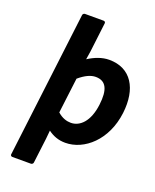

<svg xmlns="http://www.w3.org/2000/svg" viewBox="-167 -813 901 1114"><g transform="rotate(20 284.0 -256.0)"><path d="M196 40 201 -12C232 11 266 24 308 24C425 24 544 -80 565 -253C584 -409 520 -516 385 -516C340 -516 296 -498 257 -473L265 -524L287 -706C288 -711 284 -718 276 -718H161C156 -718 148 -714 147 -706L37 194C36 199 40 206 48 206H163C168 206 176 202 177 194ZM216 -130 243 -348C282 -381 315 -396 345 -396C409 -396 432 -348 420 -252C407 -144 354 -96 299 -96C274 -96 245 -104 216 -130Z"/></g></svg>

Font: Falling Sky
Style: BdObl
Weight: 700
Designer: Paul D. Hunt
Foundry: Adobe Systems Incorporated
Version: Version 1.02